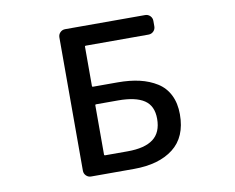

<svg xmlns="http://www.w3.org/2000/svg" viewBox="-79 -840 1159 945"><g transform="rotate(-10 500.0 -368.0)"><path d="M302.7 0Q288.1 0 277.8 -10.3Q267.6 -20.5 267.6 -35.2V-701.2Q267.6 -715.8 277.8 -726.1Q288.1 -736.3 302.7 -736.3H702.1Q716.8 -736.3 727.1 -726.1Q737.3 -715.8 737.3 -701.2V-673.8Q737.3 -659.2 727.1 -648.9Q716.8 -638.7 702.1 -638.7H388.7Q383.8 -638.7 383.8 -634.8V-438.5Q383.8 -433.6 388.7 -433.6H511.7Q572.3 -433.6 620.6 -422.4Q668.9 -411.1 707 -387.2Q745.1 -363.3 765.6 -322.3Q786.1 -281.2 786.1 -225.6Q786.1 -112.3 713.9 -56.2Q641.6 0 516.6 0ZM383.8 -95.7Q383.8 -90.8 388.7 -90.8H501Q586.9 -90.8 629.4 -123Q671.9 -155.3 671.9 -223.6Q671.9 -288.1 628.9 -316.9Q585.9 -345.7 498 -345.7H388.7Q383.8 -345.7 383.8 -341.8Z"/></g></svg>

Font: Gen Jyuu Gothic L Monospace Medium
Style: Regular
Weight: 500
Designer: [Source Han Sans]
Ryoko NISHIZUKA  (kana & ideographs); Paul D. Hunt (Latin, Greek & Cyrillic); Wenlong ZHANG  (bopomofo
Version: Version 1.002.20150607